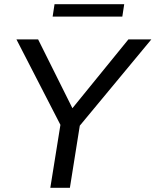

<svg xmlns="http://www.w3.org/2000/svg" viewBox="-20 -892 739 912"><path d="M219 0 267 -299 58 -705H161L324 -378L590 -705H699L359 -295L312 0ZM230 -813 239 -872H570L561 -813Z"/></svg>

Font: Mulish Medium
Style: Italic
Weight: 500
Italic angle: -9°
Designer: Vernon Adams
Foundry: Vernon Adams
Version: Version 3.603; ttfautohint (v1.8.3)